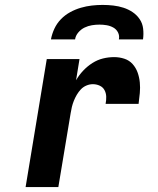

<svg xmlns="http://www.w3.org/2000/svg" viewBox="-20 -760 640 780"><path d="M84 0 170 -520H303L289 -434Q301 -455 318 -473Q335 -491 355.5 -504Q376 -517 398.5 -522.5Q421 -528 444 -528Q465 -528 485 -521.5Q505 -515 518.5 -500Q532 -485 539 -465.5Q546 -446 548 -425Q550 -404 548 -382Q546 -360 543 -338H409Q412 -353 411.5 -367.5Q411 -382 404.5 -394Q398 -406 385 -412Q372 -418 357 -418Q344 -418 331 -412.5Q318 -407 308.5 -397Q299 -387 292 -375Q285 -363 280 -350.5Q275 -338 272 -325.5Q269 -313 267 -300L217 0ZM187 -600Q191 -622 201 -643.5Q211 -665 227.5 -682Q244 -699 265 -710.5Q286 -722 308.5 -728.5Q331 -735 353 -737.5Q375 -740 397 -740Q419 -740 440.5 -737.5Q462 -735 482 -728.5Q502 -722 519 -710.5Q536 -699 547.5 -682Q559 -665 561.5 -643.5Q564 -622 561 -600H463Q466 -615 459.5 -628Q453 -641 440.5 -648Q428 -655 413.5 -657.5Q399 -660 384 -660Q369 -660 353.5 -657.5Q338 -655 323.5 -648Q309 -641 298 -628Q287 -615 285 -600Z"/></svg>

Font: Iosevka SS04 XBd Ex
Style: Italic
Weight: 800
Width: 7
Italic angle: -9°
Monospace: yes
Designer: Belleve Invis
Foundry: Belleve Invis
Version: Version 19.0.0; ttfautohint (v1.8.4)